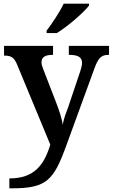

<svg xmlns="http://www.w3.org/2000/svg" viewBox="-20 -786 614 1046"><path d="M234 -619V-606H290C349 -642 440 -721 465 -756V-766H327C306 -721 263 -657 234 -619ZM31 186V240H45C235 240 273 196 343 2L494 -412C515 -470 532 -487 570 -487H574V-536H355V-487H359C403 -487 427 -475 427 -444C427 -432 422 -411 417 -397L351 -201C343 -180 326 -138 322 -106C318 -135 305 -178 286 -227L216 -408C211 -420 206 -435 206 -446C206 -476 228 -487 266 -487H269V-536H2V-483H5C37 -483 56 -475 72 -437L254 2C221 110 169 186 31 186Z"/></svg>

Font: Noto Serif Tamil SemiBold
Style: Italic
Weight: 600
Italic angle: -12°
Designer: Indian Type Foundry, Tom Grace, and the Monotype Design Team
Foundry: Monotype Imaging Inc.
Version: Version 2.003